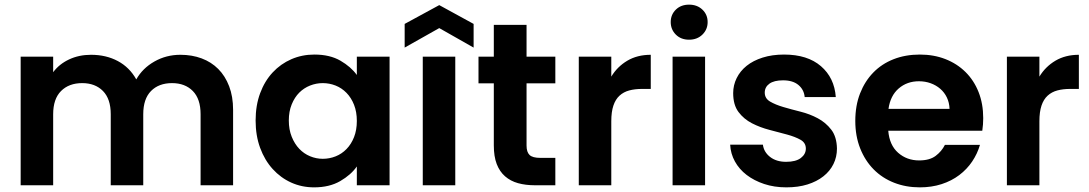

<svg xmlns="http://www.w3.org/2000/svg" viewBox="-20 -798 4692 827"><path d="M844 -306Q844 -372 810.5 -406Q777 -440 721 -440Q664 -440 630.5 -406Q597 -372 597 -306V0H457V-306Q457 -372 423.5 -406Q390 -440 334 -440Q277 -440 243 -406Q209 -372 209 -306V0H69V-554H209V-487Q235 -522 277.5 -542Q320 -562 372 -562Q437 -562 487.5 -535Q538 -508 567 -456Q594 -504 645 -533Q696 -562 757 -562Q807 -562 848.5 -546.5Q890 -531 920 -501Q950 -471 967 -426.5Q984 -382 984 -325V0H844Z M1081 -279Q1081 -344 1100.5 -396.5Q1120 -449 1154.5 -486Q1189 -523 1235 -543Q1281 -563 1334 -563Q1401 -563 1446.5 -536.5Q1492 -510 1517 -475V-554H1658V0H1517V-81Q1492 -45 1445.5 -18Q1399 9 1333 9Q1280 9 1234.5 -11.5Q1189 -32 1154.5 -70Q1120 -108 1100.5 -161Q1081 -214 1081 -279ZM1517 -277Q1517 -316 1505 -346.5Q1493 -377 1472.5 -398Q1452 -419 1425.5 -429.5Q1399 -440 1370 -440Q1342 -440 1315.5 -429.5Q1289 -419 1269 -399Q1249 -379 1236.5 -348.5Q1224 -318 1224 -279Q1224 -240 1236.5 -209Q1249 -178 1269 -157Q1289 -136 1315.5 -125Q1342 -114 1370 -114Q1399 -114 1425.5 -124.5Q1452 -135 1472.5 -156Q1493 -177 1505 -207.5Q1517 -238 1517 -277Z M1801 -554H1941V0H1801ZM2020 -593 1872 -677 1723 -593V-695L1872 -776L2020 -695Z M2107 -439H2041V-554H2107V-691H2248V-554H2372V-439H2248V-171Q2248 -143 2261 -130.5Q2274 -118 2307 -118H2372V0H2284Q2244 0 2211.5 -9Q2179 -18 2155.5 -38.5Q2132 -59 2119.5 -91.5Q2107 -124 2107 -172Z M2613 0H2473V-554H2613V-468Q2639 -511 2682 -536.5Q2725 -562 2783 -562V-415H2746Q2715 -415 2690.5 -408.5Q2666 -402 2648.5 -386Q2631 -370 2622 -343Q2613 -316 2613 -276Z M2877 -554H3017V0H2877ZM2948 -627Q2913 -627 2891 -649Q2869 -671 2869 -703Q2869 -735 2891 -756.5Q2913 -778 2948 -778Q2983 -778 3005.5 -756.5Q3028 -735 3028 -703Q3028 -671 3005.5 -649Q2983 -627 2948 -627Z M3585 -158Q3585 -122 3570 -91.5Q3555 -61 3526.5 -38.5Q3498 -16 3458 -3.5Q3418 9 3367 9Q3315 9 3271.5 -5.5Q3228 -20 3196 -44.5Q3164 -69 3145.5 -102.5Q3127 -136 3125 -175H3266Q3270 -143 3297 -122Q3324 -101 3366 -101Q3408 -101 3429.5 -117.5Q3451 -134 3451 -158Q3451 -183 3428 -196Q3405 -209 3370 -218.5Q3335 -228 3294.5 -238.5Q3254 -249 3219 -267Q3184 -285 3161 -315.5Q3138 -346 3138 -397Q3138 -431 3153 -461.5Q3168 -492 3196 -514.5Q3224 -537 3265 -550Q3306 -563 3357 -563Q3458 -563 3516 -513Q3574 -463 3580 -380H3446Q3443 -412 3419 -432Q3395 -452 3353 -452Q3314 -452 3294 -437.5Q3274 -423 3274 -399Q3274 -374 3297 -360.5Q3320 -347 3354 -337Q3388 -327 3428 -317Q3468 -307 3502.5 -288.5Q3537 -270 3560.5 -239.5Q3584 -209 3585 -158Z M3938 -448Q3887 -448 3851 -417Q3815 -386 3807 -329H4070Q4069 -356 4058.5 -378Q4048 -400 4030 -415.5Q4012 -431 3988.5 -439.5Q3965 -448 3938 -448ZM4201 -174Q4190 -136 4167.5 -102.5Q4145 -69 4112 -44Q4079 -19 4036 -5Q3993 9 3942 9Q3882 9 3831 -11Q3780 -31 3743 -68.5Q3706 -106 3685 -159Q3664 -212 3664 -277Q3664 -343 3684.5 -395.5Q3705 -448 3741.5 -485.5Q3778 -523 3829 -543Q3880 -563 3942 -563Q4002 -563 4052 -543.5Q4102 -524 4138.5 -488Q4175 -452 4195 -401.5Q4215 -351 4215 -289Q4215 -275 4214 -262Q4213 -249 4211 -235H3806Q3811 -173 3848.5 -140Q3886 -107 3939 -107Q3984 -107 4010 -126.5Q4036 -146 4050 -174Z M4457 0H4317V-554H4457V-468Q4483 -511 4526 -536.5Q4569 -562 4627 -562V-415H4590Q4559 -415 4534.5 -408.5Q4510 -402 4492.5 -386Q4475 -370 4466 -343Q4457 -316 4457 -276Z"/></svg>

Font: Poppins SemiBold
Style: Regular
Weight: 600
Designer: Ninad Kale (Devanagari), Jonny Pinhorn (Latin)
Foundry: Indian Type Foundry
Version: Version 3.002 2017